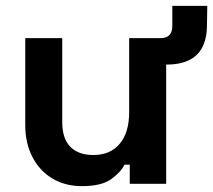

<svg xmlns="http://www.w3.org/2000/svg" viewBox="-20 -626 726 654"><path d="M259 8Q201 8 157.5 -18.5Q114 -45 90 -92Q66 -139 66 -200V-496H192V-210Q192 -154 219.5 -126Q247 -98 298 -98Q356 -98 388 -136.5Q420 -175 420 -244V-496H546V0H422V-65H404Q392 -40 359 -16Q326 8 259 8ZM547 -406H518V-496H527Q547 -496 557 -506.5Q567 -517 567 -538V-606H686L685 -538Q684 -471 649.5 -438.5Q615 -406 547 -406Z"/></svg>

Font: Space Grotesk Variable Light
Style: Regular
Weight: 300
Designer: Florian Karsten
Foundry: Florian Karsten
Version: Version 2.000